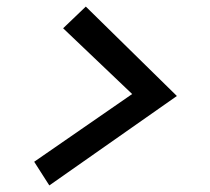

<svg xmlns="http://www.w3.org/2000/svg" viewBox="-20 -640 640 584"><path d="M241 -620 518 -348 130 -76 84 -148 382 -354 172 -554Z"/></svg>

Font: Red Hat Mono Medium
Style: Italic
Weight: 500
Italic angle: -12°
Monospace: yes
Designer: Pentagram, MCKL
Foundry: Pentagram, MCKL
Version: Version 1.023; ttfautohint (v1.8.3)